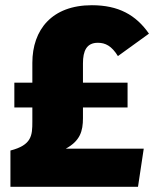

<svg xmlns="http://www.w3.org/2000/svg" viewBox="-20 -716 591 736"><path d="M298 -263V-304H469V-399H298V-473C298 -521 312 -552 355 -552C384 -552 408 -540 432 -501L551 -587C501 -659 434 -696 332 -696C179 -696 104 -602 104 -475V-399H35V-304H104V-250C104 -197 102 -160 20 -139V0H509L531 -146H232C287 -176 298 -213 298 -263Z"/></svg>

Font: Fira Sans Heavy
Style: Regular
Weight: 900
Designer: bBox Type GmbH & Carrois Corporate GbR & Edenspiekermann AG
Foundry: bBox Type GmbH & Carrois Corporate GbR & Edenspiekermann AG
Version: Version 4.300;PS 004.300;hotconv 1.0.88;makeotf.lib2.5.64775